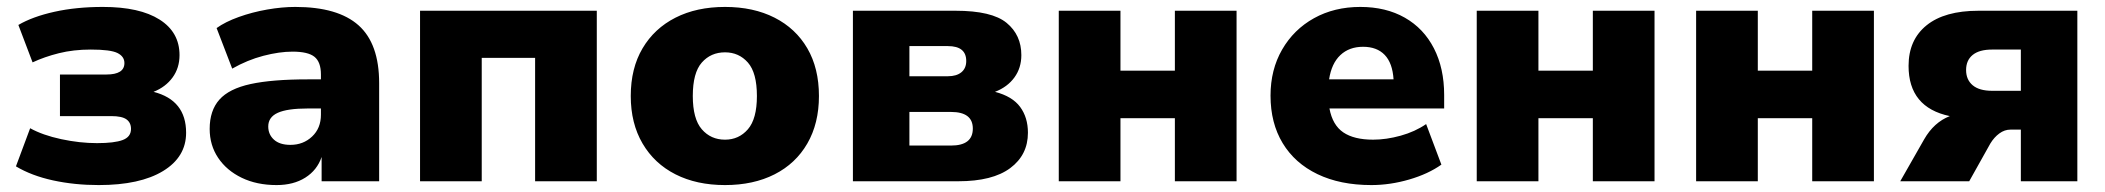

<svg xmlns="http://www.w3.org/2000/svg" viewBox="-20 -523 6074 554"><path d="M265 11Q195 11 133 -2.5Q71 -16 26 -43L67 -153Q103 -133 156.5 -121.5Q210 -110 260 -110Q310 -110 334 -119Q358 -128 358 -151Q358 -169 345 -178.5Q332 -188 301 -188H153V-308H287Q339 -308 339 -341Q339 -360 319 -370Q299 -380 242 -380Q192 -380 150 -369.5Q108 -359 74 -343L33 -451Q74 -475 137 -489Q200 -503 277 -503Q383 -503 440.5 -466.5Q498 -430 498 -364Q498 -327 478 -299.5Q458 -272 423 -258Q517 -234 517 -140Q517 -70 450.5 -29.5Q384 11 265 11Z M778 11Q721 11 677.5 -10Q634 -31 609.5 -67.5Q585 -104 585 -151Q585 -204 613 -235.5Q641 -267 703 -280.5Q765 -294 868 -294H906V-308Q906 -344 887.5 -359Q869 -374 824 -374Q786 -374 740 -362Q694 -350 650 -325L605 -442Q630 -460 669 -474Q708 -488 751 -495.5Q794 -503 832 -503Q955 -503 1014.5 -450Q1074 -397 1074 -283V0H908V-70Q895 -32 861 -10.5Q827 11 778 11ZM818 -105Q855 -105 880.5 -129Q906 -153 906 -192V-210H868Q809 -210 781.5 -197.5Q754 -185 754 -158Q754 -135 770.5 -120Q787 -105 818 -105Z M1192 0V-492H1702V0H1524V-356H1370V0Z M2072 11Q1990 11 1929 -20Q1868 -51 1834 -109Q1800 -167 1800 -246Q1800 -326 1834 -383.5Q1868 -441 1929 -472Q1990 -503 2072 -503Q2154 -503 2215 -472Q2276 -441 2309.5 -383.5Q2343 -326 2343 -246Q2343 -167 2309.5 -109Q2276 -51 2215 -20Q2154 11 2072 11ZM2072 -120Q2112 -120 2138 -150Q2164 -180 2164 -246Q2164 -313 2138 -342.5Q2112 -372 2072 -372Q2031 -372 2005 -342.5Q1979 -313 1979 -246Q1979 -180 2005 -150Q2031 -120 2072 -120Z M2441 0V-492H2737Q2842 -492 2884.5 -457Q2927 -422 2927 -364Q2927 -327 2907 -299.5Q2887 -272 2851 -258Q2901 -245 2923.5 -214.5Q2946 -184 2946 -140Q2946 -76 2895 -38Q2844 0 2745 0ZM2604 -303H2715Q2740 -303 2754 -314.5Q2768 -326 2768 -347Q2768 -390 2715 -390H2604ZM2604 -103H2724Q2787 -103 2787 -152Q2787 -200 2724 -200H2604Z M3035 0V-492H3213V-319H3370V-492H3548V0H3370V-182H3213V0Z M3937 11Q3847 11 3781.5 -20.5Q3716 -52 3681 -110Q3646 -168 3646 -247Q3646 -322 3679.5 -380Q3713 -438 3771.5 -470.5Q3830 -503 3905 -503Q3979 -503 4033.5 -472Q4088 -441 4117.5 -383.5Q4147 -326 4147 -249V-210H3816Q3825 -162 3856 -141Q3887 -120 3942 -120Q3980 -120 4021.5 -131.5Q4063 -143 4095 -165L4139 -48Q4101 -21 4046 -5Q3991 11 3937 11ZM3913 -388Q3873 -388 3847.5 -364Q3822 -340 3815 -294H4001Q3998 -341 3975.5 -364.5Q3953 -388 3913 -388Z M4241 0V-492H4419V-319H4576V-492H4754V0H4576V-182H4419V0Z M4874 0V-492H5052V-319H5209V-492H5387V0H5209V-182H5052V0Z M5463 0 5532 -121Q5560 -170 5606 -188Q5487 -213 5487 -333Q5487 -408 5539 -450Q5591 -492 5689 -492H5974V0H5811V-149H5781Q5764 -149 5749 -138Q5734 -127 5723 -109L5662 0ZM5728 -261H5811V-380H5728Q5691 -380 5672 -364.5Q5653 -349 5653 -321Q5653 -293 5672 -277Q5691 -261 5728 -261Z"/></svg>

Font: Nunito Sans Black
Style: Regular
Weight: 900
Designer: Vernon Adams
Foundry: Vernon Adams
Version: Version 3.006; ttfautohint (v1.8.3)